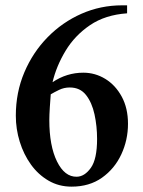

<svg xmlns="http://www.w3.org/2000/svg" viewBox="-20 -695 544 728"><path d="M461.9 -644.5Q378.9 -638.7 321.3 -599.6Q263.7 -560.5 228.8 -502.7Q193.8 -444.8 179.2 -383.3Q232.9 -419.4 295.9 -419.4Q340.8 -419.4 379.4 -395.8Q418 -372.1 441.7 -328.4Q465.3 -284.7 465.3 -225.6Q465.3 -164.1 439.9 -109.6Q414.6 -55.2 366.7 -21.2Q318.8 12.7 251.5 12.7Q203.1 12.7 164.1 -10Q125 -32.7 97.4 -71Q69.8 -109.4 54.9 -157.5Q40 -205.6 40 -256.3Q40 -344.7 72.3 -420.7Q104.5 -496.6 160.4 -553.7Q216.3 -610.8 288.8 -642.8Q361.3 -674.8 442.9 -674.8H461.9ZM271 -24.9Q300.8 -25.4 324.5 -58.6Q348.1 -91.8 348.1 -168Q348.1 -216.3 338.4 -261.2Q328.6 -306.2 306.2 -334.7Q283.7 -363.3 244.6 -363.3Q222.7 -363.3 204.1 -354.2Q185.5 -345.2 172.4 -337.4Q170.9 -317.9 168.9 -288.1Q167 -258.3 167 -239.7Q167 -142.1 196 -83Q225.1 -23.9 271 -24.9Z"/></svg>

Font: Awami Nastaliq
Style: Bold
Weight: 700
Designer: Peter Martin, SIL International
Foundry: SIL International
Version: Version 3.100